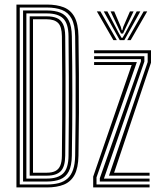

<svg xmlns="http://www.w3.org/2000/svg" viewBox="-20 -820 698 840"><path d="M51.9 0V-800H185.2Q228.6 -800 259.2 -787.9Q289.8 -775.7 306 -745.7Q322.3 -715.7 323.3 -661.8Q324.6 -579.8 325.2 -497.5Q325.8 -415.3 325.4 -327Q325 -238.7 323.3 -138.6Q322.3 -85.1 306.1 -54.8Q289.8 -24.6 259.2 -12.3Q228.7 0 184.6 0ZM66.4 -12.9H184.6Q214.2 -12.9 237 -18.9Q259.9 -24.9 275.7 -39.1Q291.4 -53.3 299.8 -77.8Q308.2 -102.2 308.8 -138.9Q310.3 -226.8 310.8 -312Q311.3 -397.2 310.8 -483.7Q310.3 -570.2 308.8 -661.5Q307.9 -711.2 293.2 -738.5Q278.5 -765.8 251.1 -776.4Q223.7 -787.1 185.2 -787.1H66.4ZM80.9 -25.8V-774.2H185.2Q220.5 -774.2 244.4 -764.4Q268.4 -754.6 281 -730Q293.6 -705.5 294.3 -661.3Q295.5 -595.4 296 -531.1Q296.5 -466.9 296.5 -402.7Q296.5 -338.5 296 -273Q295.5 -207.5 294.3 -139.1Q293.6 -94.4 280.7 -69.8Q267.7 -45.1 243.5 -35.4Q219.4 -25.8 184.6 -25.8ZM95.4 -38.7H184.6Q233.2 -38.7 256.2 -61.1Q279.3 -83.4 279.8 -138.6Q280.9 -229.4 281.2 -313.6Q281.5 -397.7 281.2 -483Q280.9 -568.2 279.8 -661.8Q279.3 -716.6 256.6 -739Q233.9 -761.3 185.2 -761.3H95.4ZM109.9 -51.5V-748.5H185.2Q210.2 -748.5 228 -741.2Q245.9 -733.8 255.4 -715Q265 -696.3 265.3 -661.8Q266.4 -572.4 266.7 -488Q267 -403.5 266.7 -317.8Q266.4 -232 265.3 -138.6Q264.8 -90.6 245.7 -71Q226.5 -51.5 184.6 -51.5ZM124.4 -64.4H184.6Q207.5 -64.4 221.9 -71.6Q236.4 -78.8 243.5 -95.1Q250.5 -111.4 250.8 -138.6Q251.7 -217.6 252.1 -299.2Q252.5 -380.9 252.3 -470.4Q252.1 -559.9 250.8 -661.8Q250.3 -703.9 234 -719.7Q217.7 -735.6 185.2 -735.6H124.4ZM456.8 -51.5 626.1 -548.6V-587.1H391.7V-600H640.6V-545.7L479.2 -64.4H634.4V-51.5ZM387.7 0V-47.3L556 -535.6H391.7V-548.5H578.7L402.2 -43.9V-12.9H634.4V0ZM416.7 -25.8V-40.4L596.5 -551.1V-561.3H391.7V-574.2H611.6V-550.7L434.7 -38.7H634.4V-25.8ZM403.7 -770.2H419.2L491.2 -644.4H476.1ZM433.9 -770.2H449.8L499.2 -676L511.7 -654.7H516.1L528.6 -676L578 -770.2H593.9L524 -644.4H503.8ZM463.7 -770.2H479.6L508.6 -702.4L512.5 -687.8H515.3L519.2 -702.4L548.6 -770.2H564.5L527.5 -693.1L518.3 -673.2H509.5L500.1 -693.1ZM608.6 -770.2H624.1L551.7 -644.4H536.6Z"/></svg>

Font: Big Shoulders Inline Display SC Thin
Style: Regular
Weight: 100
Designer: Patric King
Foundry: XO Type Co
Version: Version 2.002